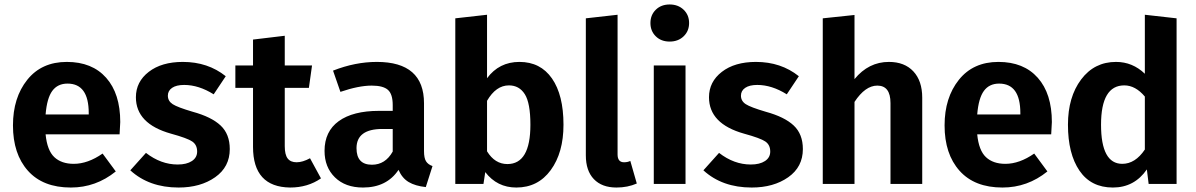

<svg xmlns="http://www.w3.org/2000/svg" viewBox="-20 -823 5353 859"><path d="M518 -277Q518 -267 515 -222H184Q191 -150 223 -120Q255 -90 310 -90Q373 -90 439 -136L498 -56Q409 16 297 16Q172 16 105 -59Q38 -134 38 -262Q38 -386 102 -466Q166 -546 279 -546Q392 -546 455 -475Q518 -404 518 -277ZM377 -311V-317Q377 -449 282 -449Q238 -449 214 -416.5Q190 -384 184 -311Z M798 -546Q910 -546 990 -482L936 -401Q869 -443 804 -443Q769 -443 750 -430Q731 -417 731 -395Q731 -371 752.5 -357Q774 -343 842 -323Q926 -300 967 -261.5Q1008 -223 1008 -156Q1008 -76 942.5 -30Q877 16 779 16Q647 16 563 -61L633 -139Q700 -87 775 -87Q815 -87 838.5 -102.5Q862 -118 862 -145Q862 -175 840 -190Q818 -205 745 -225Q588 -269 588 -388Q588 -457 645.5 -501.5Q703 -546 798 -546Z M1367 -115 1416 -25Q1357 16 1278 16Q1112 14 1112 -166V-430H1033V-530H1112V-646L1254 -663V-530H1376L1362 -430H1254V-169Q1254 -131 1267 -114Q1280 -97 1307 -97Q1334 -97 1367 -115Z M1877 -147Q1877 -116 1886 -101.5Q1895 -87 1915 -80L1885 14Q1838 9 1808.5 -8.5Q1779 -26 1763 -63Q1710 16 1604 16Q1525 16 1478.5 -29.5Q1432 -75 1432 -148Q1432 -235 1495.5 -281Q1559 -327 1676 -327H1737V-353Q1737 -402 1715.5 -421Q1694 -440 1643 -440Q1585 -440 1503 -412L1470 -507Q1569 -546 1666 -546Q1877 -546 1877 -361ZM1644 -86Q1704 -86 1737 -145V-246H1691Q1575 -246 1575 -160Q1575 -86 1644 -86Z M2304 -546Q2398 -546 2449.5 -472Q2501 -398 2501 -265Q2501 -140 2444 -62Q2387 16 2290 16Q2204 16 2151 -53L2143 0H2017V-741L2159 -757V-473Q2213 -546 2304 -546ZM2250 -89Q2353 -89 2353 -265Q2353 -362 2328 -401.5Q2303 -441 2257 -441Q2199 -441 2159 -372V-146Q2194 -89 2250 -89Z M2738 16Q2673 16 2637 -21.5Q2601 -59 2601 -128V-741L2743 -757V-132Q2743 -97 2772 -97Q2788 -97 2800 -103L2829 -2Q2788 16 2738 16Z M2914 -779.5Q2938 -803 2976 -803Q3014 -803 3038.5 -779.5Q3063 -756 3063 -720Q3063 -684 3038.5 -660.5Q3014 -637 2976 -637Q2938 -637 2914 -660.5Q2890 -684 2890 -720Q2890 -756 2914 -779.5ZM3047 -530V0H2905V-530Z M3362 -546Q3474 -546 3554 -482L3500 -401Q3433 -443 3368 -443Q3333 -443 3314 -430Q3295 -417 3295 -395Q3295 -371 3316.5 -357Q3338 -343 3406 -323Q3490 -300 3531 -261.5Q3572 -223 3572 -156Q3572 -76 3506.5 -30Q3441 16 3343 16Q3211 16 3127 -61L3197 -139Q3264 -87 3339 -87Q3379 -87 3402.5 -102.5Q3426 -118 3426 -145Q3426 -175 3404 -190Q3382 -205 3309 -225Q3152 -269 3152 -388Q3152 -457 3209.5 -501.5Q3267 -546 3362 -546Z M3957 -546Q4027 -546 4066.5 -503.5Q4106 -461 4106 -386V0H3964V-362Q3964 -440 3905 -440Q3851 -440 3803 -367V0H3661V-741L3803 -756V-469Q3866 -546 3957 -546Z M4686 -277Q4686 -267 4683 -222H4352Q4359 -150 4391 -120Q4423 -90 4478 -90Q4541 -90 4607 -136L4666 -56Q4577 16 4465 16Q4340 16 4273 -59Q4206 -134 4206 -262Q4206 -386 4270 -466Q4334 -546 4447 -546Q4560 -546 4623 -475Q4686 -404 4686 -277ZM4545 -311V-317Q4545 -449 4450 -449Q4406 -449 4382 -416.5Q4358 -384 4352 -311Z M5102 -757 5244 -741V0H5119L5111 -65Q5055 16 4959 16Q4861 16 4809.5 -59.5Q4758 -135 4758 -265Q4758 -389 4817 -467.5Q4876 -546 4973 -546Q5047 -546 5102 -493ZM5001 -90Q5059 -90 5102 -154V-391Q5060 -441 5010 -441Q4906 -441 4906 -265Q4906 -90 5001 -90Z"/></svg>

Font: Fira Sans SemiBold
Style: Regular
Weight: 600
Designer: bBox Type GmbH & Carrois Corporate GbR & Edenspiekermann AG
Foundry: bBox Type GmbH & Carrois Corporate GbR & Edenspiekermann AG
Version: Version 4.301;PS 004.301;hotconv 1.0.88;makeotf.lib2.5.64775